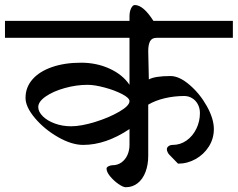

<svg xmlns="http://www.w3.org/2000/svg" viewBox="-49 -702 966 780"><path d="M477.1 -617.2V-635.7Q477.1 -654.8 483.6 -668.2Q490.2 -681.6 498.5 -681.6Q533.2 -681.6 574.2 -617.2H897V-548.3H586.9Q567.9 -548.3 560.5 -534.2Q553.2 -520 553.2 -494.6L555.7 -379.4Q580.6 -393.1 643.6 -393.1Q679.2 -393.1 720.9 -357.4Q762.7 -321.8 791.3 -270.8Q819.8 -219.7 819.8 -177.7Q819.8 -139.2 799.6 -106.9Q779.3 -74.7 745.8 -55.9Q712.4 -37.1 674.3 -37.1L639.6 -72.8Q635.3 -76.7 632.1 -83.5Q628.9 -90.3 628.9 -95.2Q628.9 -103.5 636 -108.4Q643.1 -113.3 652.8 -113.3Q683.6 -113.3 709 -131.3Q734.4 -149.4 748.8 -179.2Q763.2 -209 763.2 -242.7Q763.2 -262.7 754.6 -278.6Q746.1 -294.4 731.4 -303.2Q716.8 -312 699.7 -312Q659.2 -312 620.6 -303Q582 -293.9 553.2 -276.9V-69.3Q553.2 -32.7 542.2 -3.7Q531.2 25.4 510.5 42Q489.7 58.6 461.9 58.6Q451.2 58.6 432.1 45.4Q413.1 32.2 398.4 14.4Q383.8 -3.4 383.8 -17.1Q383.8 -22.5 391.8 -26.6Q399.9 -30.8 408.2 -30.8Q428.7 -30.8 444.6 -42.2Q460.4 -53.7 468.8 -72.5Q477.1 -91.3 477.1 -113.3V-177.7Q380.9 -113.3 289.1 -113.3Q242.2 -113.3 186.8 -145Q131.3 -176.8 93 -222.2Q54.7 -267.6 54.7 -304.2Q54.7 -347.2 82.8 -379.4Q110.8 -411.6 162.1 -429.4Q213.4 -447.3 280.3 -447.3Q343.3 -447.3 396.2 -423.1Q449.2 -398.9 477.1 -357.4V-548.3H-28.8V-617.2ZM307.1 -357.4Q260.7 -357.4 213.9 -344.2Q167 -331.1 136.7 -310.1Q106.4 -289.1 106.4 -267.1Q106.4 -248 124.8 -229.7Q143.1 -211.4 173.8 -200.2Q204.6 -189 239.7 -189Q280.3 -189 337.2 -206.5Q394 -224.1 435.5 -248.3Q477.1 -272.5 477.1 -291Q477.1 -304.2 447 -319.8Q417 -335.4 376 -346.4Q335 -357.4 307.1 -357.4Z"/></svg>

Font: Dekko
Style: Regular
Weight: 400
Designer: Multiple
Foundry: Sorkin Type
Version: Version 2.001